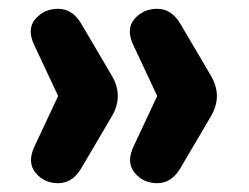

<svg xmlns="http://www.w3.org/2000/svg" viewBox="-20 -484 565 436"><path d="M164 -101Q144 -68 112 -68Q80 -68 60.5 -92Q41 -116 59 -153L112 -266L59 -379Q40 -417 60 -440.5Q80 -464 112 -464Q144 -464 164 -431L234 -312Q261 -266 234 -220ZM389 -101Q369 -68 337 -68Q305 -68 285.5 -92Q266 -116 284 -153L337 -266L284 -379Q265 -417 285 -440.5Q305 -464 337 -464Q369 -464 389 -431L459 -312Q486 -266 459 -220Z"/></svg>

Font: Nunito VF Beta Light
Style: Regular
Weight: 300
Designer: Vernon Adams
Foundry: newtypography
Version: Version 3.001